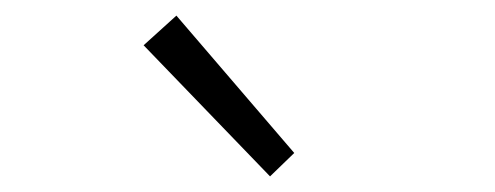

<svg xmlns="http://www.w3.org/2000/svg" viewBox="-20 -861 634 246"><path d="M326 -635 164 -803 206 -841 357 -665Z"/></svg>

Font: Noto Sans KR Thin Light
Style: Regular
Weight: 300
Version: Version 2.004-H2;hotconv 1.0.118;makeotfexe 2.5.65603